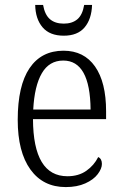

<svg xmlns="http://www.w3.org/2000/svg" viewBox="-20 -750 498 780"><path d="M52 -263Q52 -402 100 -473Q148 -544 238 -544Q321 -544 366 -480Q411 -416 411 -298V-266H114Q115 -34 254 -34Q299 -34 330.5 -56Q362 -78 379 -112Q394 -105 394 -84Q394 -65 377 -42.5Q360 -20 326.5 -5Q293 10 247 10Q155 10 103.5 -61.5Q52 -133 52 -263ZM348 -305Q346 -504 237 -504Q180 -504 150 -452.5Q120 -401 115 -305ZM123 -730H155Q162 -690 183 -672Q204 -654 239 -654Q273 -654 294 -671.5Q315 -689 322 -730H354Q352 -672 323.5 -638.5Q295 -605 239 -605Q182 -605 153 -639Q124 -673 123 -730Z"/></svg>

Font: Noto Serif NarrowLight
Style: Regular
Weight: 300
Width: 4
Designer: Monotype Design Team
Foundry: Monotype Imaging Inc.
Version: Version 1.001